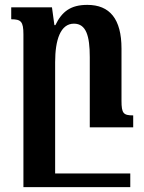

<svg xmlns="http://www.w3.org/2000/svg" viewBox="-20 -522 590 787"><path d="M478 -109V-323C478 -444 430 -502 338 -502C270 -502 234 -475 207 -419H203L193 -492H26V-443C66 -443 76 -434 76 -381V245H514V189H206V-267C206 -359 228 -425 283 -425C333 -425 348 -375 348 -288V0H526V-49C486 -49 478 -57 478 -109Z"/></svg>

Font: Noto Serif Armenian Condensed
Style: Bold
Weight: 700
Width: 3
Designer: Monotype Design Team
Foundry: Monotype Imaging Inc.
Version: Version 2.008